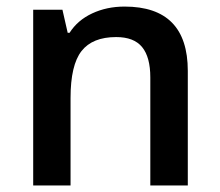

<svg xmlns="http://www.w3.org/2000/svg" viewBox="-20 -570 675 590"><path d="M557.1 0H441.9V-332Q441.9 -394.5 416.7 -425.3Q391.6 -456.1 336.9 -456.1Q264.2 -456.1 230.5 -413.1Q196.8 -370.1 196.8 -269V0H82V-540H171.9L188 -469.2H193.8Q218.3 -507.8 263.2 -528.8Q308.1 -549.8 362.8 -549.8Q557.1 -549.8 557.1 -352.1Z"/></svg>

Font: f41525491657056   
Style: Regular
Weight: 600
Foundry: Ascender Corporation
Version: Version 1.10